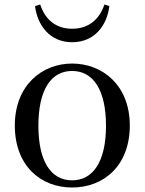

<svg xmlns="http://www.w3.org/2000/svg" viewBox="-20 -820 644 855"><path d="M301 15C441 15 558 -81 558 -261C558 -441 436 -537 301 -537C167 -537 46 -440 46 -261C46 -82 161 15 301 15ZM301 -17C207 -17 151 -101 151 -260C151 -420 207 -504 301 -504C395 -504 452 -420 452 -260C452 -101 395 -17 301 -17ZM136 -793C146 -710 200 -632 301 -632C404 -632 457 -710 467 -793L445 -800C424 -737 378 -692 301 -692C226 -692 180 -736 159 -800Z"/></svg>

Font: Source Han Serif CN Medium
Style: Regular
Weight: 500
Designer: Ryoko NISHIZUKA 西塚涼子 (kana & ideographs); Frank Grießhammer (Latin, Greek & Cyrillic); Wenlong ZHANG 张文龙 (bopomofo); San
Foundry: Adobe
Version: Version 2.002;hotconv 1.1.0;makeotfexe 2.6.0